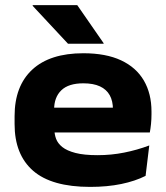

<svg xmlns="http://www.w3.org/2000/svg" viewBox="-20 -710 643 745"><path d="M329.7 15.2Q180.5 15.2 108.5 -47.4Q36.6 -110.1 36.6 -228.6V-259.2Q36.6 -376.3 105.2 -439.9Q173.8 -503.4 303.3 -503.4Q391 -503.4 449.8 -475.9Q508.5 -448.4 538.2 -397.5Q567.8 -346.6 567.8 -277.4V-266Q567.8 -248.1 566 -229.3Q564.1 -210.5 561.3 -196H413.7Q416.3 -219.3 417.3 -243.2Q418.3 -267.2 418.3 -285.2Q418.3 -317.9 405.8 -340.5Q393.2 -363.1 367.8 -374.9Q342.4 -386.7 303.3 -386.7Q245.8 -386.7 217.9 -359.6Q189.9 -332.6 189.9 -284.1V-252.9L191.1 -238.3V-208.3Q191.1 -189.1 197.6 -171.4Q204.2 -153.6 222 -139.3Q239.9 -125.1 272.9 -116.5Q305.8 -107.9 358.6 -107.9Q411.6 -107.9 461.8 -117.9Q512.1 -127.9 559.2 -145.6L544.9 -27.6Q504.5 -7.2 450.4 4Q396.3 15.2 329.7 15.2ZM115.6 -196V-292.1H529.3V-196ZM279.8 -690 382.1 -542.4V-540.4H243.8L106.9 -687.2V-690Z"/></svg>

Font: Anek Gurmukhi Medium SemiExpanded
Style: Regular
Weight: 500
Width: 6
Version: Version 1.003